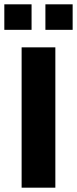

<svg xmlns="http://www.w3.org/2000/svg" viewBox="-30 -868 356 888"><path d="M-10 -848H116V-730H-10ZM180 -848H306V-730H180ZM70 -649H226V0H70Z"/></svg>

Font: Play
Style: Bold
Weight: 700
Designer: Jonas Hecksher (Cyrillic expansion: Cyreal)
Foundry: Jonas Hecksher, Playtype, e-types AS
Version: Version 2.101; ttfautohint (v1.5.65-e2d9)